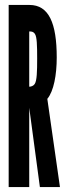

<svg xmlns="http://www.w3.org/2000/svg" viewBox="-20 -755 287 775"><path d="M222 0 171 -356C197 -387 209 -453 209 -523C209 -662 177 -735 99 -735H15V0H98V-320L141 0ZM98 -628C103 -628 114 -629 121 -618C129 -606 130 -573 130 -519C130 -466 129 -429 120 -416C115 -408 105 -405 98 -405Z"/></svg>

Font: League Gothic Condensed
Style: Regular
Weight: 400
Width: 3
Designer: Tyler Finck
Foundry: The League of Moveable Type
Version: Version 1.001;PS 001.001;hotconv 1.0.56;makeotf.lib2.0.21325